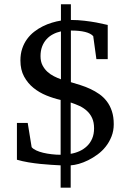

<svg xmlns="http://www.w3.org/2000/svg" viewBox="-20 -763 603 886"><path d="M414.1 -170.9Q414.1 -198.2 405.3 -217.8Q396.5 -237.3 381.3 -251.2Q366.2 -265.1 346.7 -274.2Q327.1 -283.2 306.2 -290V-53.2Q327.1 -56.6 346.7 -65.4Q366.2 -74.2 381.3 -88.6Q396.5 -103 405.3 -123.5Q414.1 -144 414.1 -170.9ZM261.2 -618.2Q241.2 -613.8 224.1 -604.7Q207 -595.7 194.3 -581.5Q181.6 -567.4 174.3 -548.1Q167 -528.8 167 -503.9Q167 -479.5 176 -461.9Q185.1 -444.3 198.7 -431.9Q212.4 -419.4 229 -411.1Q245.6 -402.8 261.2 -397ZM504.9 -189.9Q504.9 -159.2 494.6 -133.3Q484.4 -107.4 468 -86.7Q451.7 -65.9 430.4 -50.3Q409.2 -34.7 387 -23.7Q364.7 -12.7 343.8 -6.8Q322.8 -1 306.2 0V103H259.8V0Q241.2 -1 216.8 -2.4Q192.4 -3.9 165.8 -6.6Q139.2 -9.3 111.3 -13.9Q83.5 -18.6 58.1 -25.9V-195.8H107.9L126 -84Q132.8 -75.7 146.7 -69.1Q160.6 -62.5 179 -58.1Q197.3 -53.7 218.3 -51.3Q239.3 -48.8 259.8 -48.8V-301.8Q227.1 -309.1 194.1 -322.5Q161.1 -335.9 134.5 -357.4Q107.9 -378.9 91.1 -409.9Q74.2 -440.9 74.2 -483.9Q74.2 -514.2 82.5 -538.8Q90.8 -563.5 105 -582.8Q119.1 -602.1 137.9 -616.7Q156.7 -631.3 177.5 -641.6Q198.2 -651.9 220 -658.4Q241.7 -665 261.2 -668V-743.2H307.1V-670.9Q339.4 -670.9 369.9 -667.2Q400.4 -663.6 424.3 -659.2Q452.1 -653.8 477.1 -647.9V-490.2H424.8L410.2 -596.2Q386.7 -622.1 307.1 -622.1V-383.8Q328.6 -377.4 351.8 -370.1Q375 -362.8 397 -352.5Q418.9 -342.3 438.5 -328.6Q458 -314.9 472.9 -295.4Q487.8 -275.9 496.3 -250Q504.9 -224.1 504.9 -189.9Z"/></svg>

Font: BabelStone Ogham Bound
Style: Italic
Weight: 400
Italic angle: -30°
Designer: Andrew West
Foundry: BabelStone
Version: Version 2.02 March 14, 2022